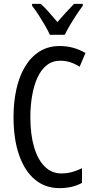

<svg xmlns="http://www.w3.org/2000/svg" viewBox="-20 -963 486 993"><path d="M292 -649Q251 -649 221.5 -625.5Q192 -602 173.5 -561Q155 -520 146 -467.5Q137 -415 137 -357Q137 -267 156.5 -201.5Q176 -136 212 -101Q248 -66 297 -66Q327 -66 353.5 -73.5Q380 -81 404 -93V-17Q380 -4 351 3Q322 10 287 10Q214 10 161 -34Q108 -78 79 -160.5Q50 -243 50 -358Q50 -434 64.5 -500.5Q79 -567 109 -617.5Q139 -668 184 -696.5Q229 -725 289 -725Q325 -725 358 -716Q391 -707 422 -689L392 -618Q370 -632 345 -640.5Q320 -649 292 -649ZM238 -783Q228 -805 213 -831Q198 -857 181 -883.5Q164 -910 146 -933V-943H191Q210 -926 232.5 -900.5Q255 -875 277 -849Q303 -879 320.5 -898Q338 -917 363 -943H408V-933Q393 -913 375.5 -886.5Q358 -860 342 -833Q326 -806 315 -783Z"/></svg>

Font: Noto Sans Khmer ExtraCondensed
Style: Regular
Weight: 400
Width: 2
Designer: Danh Hong and the Monotype Design Team
Foundry: Monotype Imaging Inc.
Version: Version 2.004